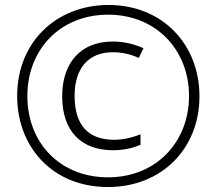

<svg xmlns="http://www.w3.org/2000/svg" viewBox="-20 -743 870 772"><path d="M414 9C630 9 782 -145 782 -356C782 -563 635 -723 416 -723C209 -723 49 -576 49 -357C49 -153 190 9 414 9ZM414 -30C223 -30 90 -167 90 -357C90 -544 222 -684 415 -684C607 -684 740 -543 740 -357C740 -174 610 -30 414 -30ZM434 -139C473 -139 511 -146 545 -161V-203C507 -188 472 -181 439 -181C336 -181 280 -238 280 -358C280 -468 335 -533 434 -533C470 -533 506 -525 538 -510L557 -549C520 -566 478 -576 433 -576C305 -576 230 -491 230 -356C230 -215 307 -139 434 -139Z"/></svg>

Font: Noto Sans Devanagari UI ExtraCondensed Light
Style: Regular
Weight: 300
Width: 2
Designer: Jelle Bosma - Monotype Design Team
Foundry: Monotype Imaging Inc.
Version: Version 2.004